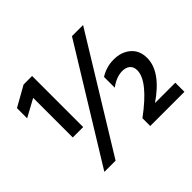

<svg xmlns="http://www.w3.org/2000/svg" viewBox="-158 -930 1148 1148"><g transform="rotate(-45 416.5 -355.5)"><path d="M226 0H131L568 -711H662ZM231 -279H143V-614L31 -553V-639L159 -711H231ZM808 0H519V-66Q700 -200 700 -290Q700 -320 682 -335.5Q664 -351 633 -351Q584 -351 531 -312V-403Q584 -436 645 -436Q710 -436 752 -400Q794 -364 794 -301Q794 -185 636 -77H808Z"/></g></svg>

Font: Hind Siliguri SemiBold
Style: Regular
Weight: 600
Designer: Jyotish Sonowal
Foundry: Indian Type Foundry
Version: Version 1.001;PS 1.0;hotconv 1.0.86;makeotf.lib2.5.63406; tt